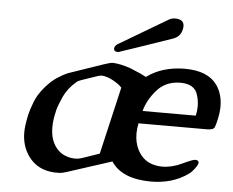

<svg xmlns="http://www.w3.org/2000/svg" viewBox="-51 -753 1016 838"><g transform="rotate(5 457.0 -334.0)"><path d="M462.9 -530.8Q452.1 -525.9 446.8 -525.9Q425.8 -525.9 429.7 -543.9Q431.2 -550.8 439 -557.6L653.3 -684.6Q667.5 -693.4 682.6 -693.4Q722.2 -693.4 722.2 -662.6Q722.2 -655.8 720.2 -647.5Q712.9 -615.7 680.7 -605Q465.3 -530.8 462.9 -530.8ZM809.6 -278.8Q814.5 -299.3 814.5 -319.8Q814.5 -345.7 806.2 -371.1Q792 -416 731.4 -416H726.1Q664.1 -414.1 626.5 -370.1Q588.9 -326.2 576.7 -278.8ZM384.8 -417Q377.4 -417 363.8 -412.1Q350.1 -407.2 332 -401.4Q313 -394.5 297.9 -389.6Q283.2 -384.8 276.9 -378.4Q241.7 -348.6 223.6 -309.6Q206.1 -270.5 200.7 -249Q195.8 -227.1 193.8 -215.8Q190.4 -193.4 190.4 -173.3Q190.4 -133.3 204.6 -105.5Q225.6 -63.5 267.6 -51.3Q283.2 -46.4 294.4 -46.4Q305.7 -45.9 313 -46.9Q320.3 -47.9 333 -51.8Q345.7 -55.7 372.6 -65.4Q398.4 -74.2 406.7 -77.1L475.1 -372.1Q462.4 -386.7 435.5 -401.4Q408.7 -416 386.2 -417ZM744.6 -478.5Q846.7 -478.5 887.2 -419.9Q913.6 -381.3 913.6 -328.1Q913.6 -300.8 906.2 -269Q901.9 -249 897 -236.3Q892.1 -223.6 862.8 -223.6H563.5Q558.6 -199.7 558.6 -178.2Q558.6 -138.7 574.7 -107.4Q599.6 -58.6 650.9 -47.9Q665.5 -44.4 681.6 -44.4Q725.1 -44.4 769 -65.4Q813 -86.4 823.7 -86.4Q834 -86.4 837.4 -82Q840.8 -77.6 838.9 -70.3Q836.9 -63 825.7 -47.9Q814.5 -32.7 802.7 -24.4Q734.9 24.9 638.2 24.9Q511.2 23.9 464.8 -47.9L268.6 15.6Q249 22 236.3 22H215.8Q141.6 18.1 101.6 -37.6Q70.3 -82 70.3 -140.6Q70.3 -157.2 72.8 -174.8Q75.7 -195.3 80.6 -218.3Q85.4 -240.2 98.6 -274.4Q111.3 -308.6 139.6 -341.8Q168 -375 193.4 -390.6Q219.2 -407.2 235.8 -414.1Q278.8 -428.7 321.3 -443.4Q363.8 -458 391.1 -467.3Q418.5 -476.6 428.2 -476.6H431.2Q463.9 -475.1 507.3 -460Q557.1 -439.9 578.1 -428.2Q645 -477.5 742.7 -478.5Z"/></g></svg>

Font: Caudex
Style: Bold
Weight: 700
Italic angle: -13°
Version: Version 1.04